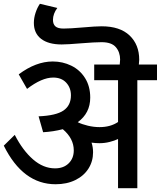

<svg xmlns="http://www.w3.org/2000/svg" viewBox="-20 -995 850 1015"><path d="M810 -571H706V0H604V-260Q585 -251 559 -244.5Q533 -238 506 -238Q485 -238 464 -241Q472 -217 472 -190Q472 -142 447.5 -103.5Q423 -65 378 -43Q333 -21 274 -21Q101 -21 0 -225L58 -282Q100 -200 154.5 -152.5Q209 -105 271 -105Q316 -105 343 -131.5Q370 -158 370 -200Q370 -263 312 -312Q262 -299 208 -296L184 -380Q277 -384 316 -411Q355 -438 355 -491Q355 -531 330 -558Q305 -585 261 -585Q201 -585 123 -525L79 -602Q170 -670 259 -670Q311 -670 356.5 -648Q402 -626 429.5 -582.5Q457 -539 457 -479Q457 -397 391 -349Q413 -338 444.5 -330.5Q476 -323 506 -323Q564 -323 604 -350V-571H478V-654H613Q615 -670 615 -680Q615 -719 592.5 -745.5Q570 -772 517 -772Q482 -772 408 -766Q338 -760 306 -760Q236 -760 197.5 -789.5Q159 -819 159 -874Q159 -900 168 -927.5Q177 -955 191 -975L283 -953Q260 -922 260 -890Q260 -867 273 -855.5Q286 -844 316 -844Q350 -844 418 -850Q486 -856 517 -856Q614 -856 665 -807.5Q716 -759 716 -679Q716 -672 714 -654H810Z"/></svg>

Font: Martel Sans SemiBold
Style: Regular
Weight: 600
Designer: Dan Reynolds and Mathieu Réguer
Foundry: Dan Reynolds and Mathieu Réguer
Version: Version 1.002; ttfautohint (v1.1) -l 5 -r 5 -G 72 -x 0 -D la